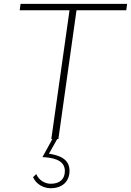

<svg xmlns="http://www.w3.org/2000/svg" viewBox="-20 -717 676 990"><path d="M244.5 0H250L199 93C241.5 95.5 314.5 102.5 314.5 164.5C314.5 207 288 230.5 241.5 230.5C208.5 230.5 179 209.5 167 180.5L150.5 196.5C166 233 204.5 253.5 241.5 253.5C301.5 253.5 338.5 218.5 338.5 163.5C338.5 100.5 282.5 83.5 232.5 75.5L275 0H281L374.5 -664H631L635.5 -697H86L81.5 -664H338.5Z"/></svg>

Font: HK Grotesk ExtraLight
Style: Italic
Weight: 200
Italic angle: -16°
Designer: Alfredo Marco Pradil
Foundry: Hanken Design Co.
Version: Version 3.001;FEAKit 1.0